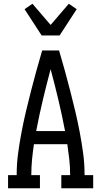

<svg xmlns="http://www.w3.org/2000/svg" viewBox="-20 -1004 540 1024"><path d="M23 0V-70H69V-74Q69 -130 76.5 -186Q84 -242 94.5 -297.5Q105 -353 118 -408Q131 -463 145 -517.5Q159 -572 174 -626.5Q189 -681 205 -735H295Q311 -681 326 -626.5Q341 -572 355 -517.5Q369 -463 382 -408Q395 -353 405.5 -297.5Q416 -242 423.5 -186Q431 -130 431 -74V-70H477V0H307V-70H354V-74Q354 -114 349.5 -154.5Q345 -195 339 -235H161Q155 -195 151 -154.5Q147 -114 147 -74V-70H193V0ZM173 -305H327Q311 -389 291.5 -471Q272 -553 250 -635Q228 -553 208.5 -471Q189 -389 173 -305ZM202 -815 111 -955 153 -984 250 -871 347 -984 389 -955 298 -815Z"/></svg>

Font: Iosevka Curly Slab
Style: Regular
Weight: 400
Monospace: yes
Designer: Belleve Invis
Foundry: Belleve Invis
Version: Version 22.1.2; ttfautohint (v1.8.4)